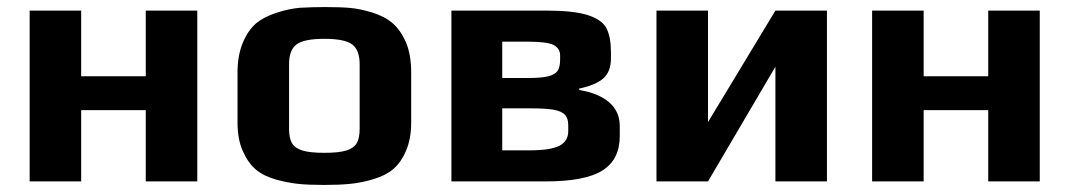

<svg xmlns="http://www.w3.org/2000/svg" viewBox="-20 -514 3030 544"><path d="M64 -484H210V-298H393V-484H539V0H393V-202H210V0H64Z M763 -5Q727 -15 705 -33.5Q683 -52 668 -86Q653 -119 653 -166V-309Q653 -357 668 -393Q683 -429 707 -449Q728 -466 762.5 -477.5Q797 -489 830 -492Q868 -494 899 -494Q945 -494 972.5 -491.5Q1000 -489 1033 -479Q1069 -468 1091.5 -449Q1114 -430 1130 -395Q1145 -359 1145 -309V-166Q1145 -121 1130.5 -87Q1116 -53 1093 -34Q1073 -17 1038.5 -6.5Q1004 4 971 7Q941 10 899 10Q854 10 825 7Q796 4 763 -5ZM999 -149V-332Q999 -372 978 -388Q957 -404 899 -404Q841 -404 820 -388Q799 -372 799 -332V-149Q799 -122 807.5 -108Q816 -94 837 -87.5Q858 -81 899 -81Q940 -81 961 -87.5Q982 -94 990.5 -108Q999 -122 999 -149Z M1259 -484H1527Q1606 -484 1646 -471Q1686 -458 1698.5 -433.5Q1711 -409 1711 -366V-349Q1711 -311 1689.5 -292Q1668 -273 1621 -263V-259Q1676 -250 1706 -224Q1736 -198 1736 -157V-128Q1736 -62 1687 -31Q1638 0 1526 0H1259ZM1476 -293Q1515 -293 1534 -298Q1553 -303 1560 -313.5Q1567 -324 1567 -345V-357Q1567 -376 1549.5 -386Q1532 -396 1473 -396H1403V-293ZM1479 -88Q1540 -88 1565 -101Q1590 -114 1590 -142V-160Q1590 -179 1580.5 -189Q1571 -199 1549 -203Q1527 -207 1484 -207H1403V-88Z M1840 -484H1986V-168L2177 -484H2323V0H2177V-325L1986 0H1840Z M2451 -484H2597V-298H2780V-484H2926V0H2780V-202H2597V0H2451Z"/></svg>

Font: Play
Style: Bold
Weight: 700
Designer: Jonas Hecksher (Cyrillic expansion: Cyreal)
Foundry: Jonas Hecksher, Playtype, e-types AS
Version: Version 2.101; ttfautohint (v1.5.65-e2d9)